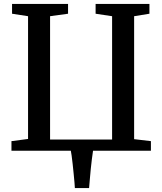

<svg xmlns="http://www.w3.org/2000/svg" viewBox="-20 -763 822 972"><path d="M431 189H359Q359 181.5 357.2 162.2Q355.5 143 353 117.5Q350.5 92 347.8 67Q345 42 342.5 23.8Q340 5.5 338.5 0H38V-48.5L122 -59.5V-681L41 -693.5V-743H324.5V-693.5L233.5 -681V-56.5H547.5V-681L464 -693.5V-743H736.5V-693.5L659 -681V-58.5L744 -48.5V0H451Q448 20 445 43.8Q442 67.5 439.5 92.5Q437 117.5 435 142.2Q433 167 431 189Z"/></svg>

Font: Merriweather 28pt Medium
Style: Regular
Weight: 500
Version: Version 2.100